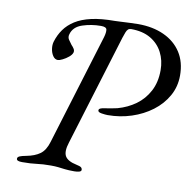

<svg xmlns="http://www.w3.org/2000/svg" viewBox="-76 -732 817 813"><g transform="rotate(10 333.0 -325.5)"><path d="M71 5Q59 5 53 2.5Q47 0 47 -6Q47 -13 56.5 -17Q66 -21 83 -24Q120 -31 142 -47Q164 -63 175 -100L321 -577Q327 -598 325 -609.5Q323 -621 300 -621Q259 -621 221 -608.5Q183 -596 174 -563Q170 -550 177 -539.5Q184 -529 191 -520Q198 -513 202.5 -505.5Q207 -498 205 -490Q202 -480 190 -470Q178 -460 164.5 -453.5Q151 -447 145 -447Q132 -447 123.5 -459.5Q115 -472 112.5 -489Q110 -506 114 -520Q123 -550 140 -574Q157 -598 184.5 -615.5Q212 -633 253.5 -642.5Q295 -652 354 -652Q359 -652 378 -653Q397 -654 419 -655Q441 -656 454 -656Q517 -656 565 -634Q613 -612 639.5 -571Q666 -530 666 -472Q666 -424 643.5 -384Q621 -344 582.5 -315Q544 -286 495 -270Q446 -254 393 -254Q383 -254 367 -256.5Q351 -259 351 -267Q351 -273 358 -276Q365 -279 374 -280Q388 -282 402 -284.5Q416 -287 429 -290Q472 -302 506 -326.5Q540 -351 560.5 -389.5Q581 -428 581 -480Q581 -522 563.5 -556Q546 -590 512 -610Q478 -630 428 -630Q420 -630 415 -625.5Q410 -621 406.5 -612Q403 -603 398 -588L252 -111Q239 -71 250 -51.5Q261 -32 300 -24Q315 -21 320 -17Q325 -13 325 -6Q325 0 316 2.5Q307 5 295 5Q270 5 254 3Q238 1 225 -0.5Q212 -2 194 -2Q158 -2 133.5 1.5Q109 5 71 5Z"/></g></svg>

Font: EB Garamond
Style: Italic
Weight: 400
Italic angle: -17.2°
Designer: Georg Duffner and Octavio Pardo
Foundry: Georg Duffner
Version: Version 1.001